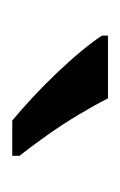

<svg xmlns="http://www.w3.org/2000/svg" viewBox="40 -846 200 321"><g transform="rotate(90 140.5 -686.0)"><path d="M145 -766Q156 -744 172.5 -716.5Q189 -689 207.5 -663Q226 -637 241 -618V-606H182Q165 -620 144 -639.5Q123 -659 102.5 -680.5Q82 -702 65.5 -722Q49 -742 40 -756V-766Z"/></g></svg>

Font: Noto Sans Thai
Style: Regular
Weight: 400
Designer: Monotype Design Team
Foundry: Monotype Imaging Inc.
Version: Version 2.001